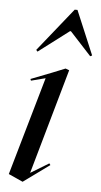

<svg xmlns="http://www.w3.org/2000/svg" viewBox="-54 -776 435 827"><g transform="rotate(5 163.5 -363.0)"><path d="M76 16 189 -66 184 -73 105 -25 234 -480 218 -486 161 -463 71 -428 74 -421 136 -437 14 -12ZM91 -548 223 -648H227L319 -548L327 -552L247 -742H235L85 -555Z"/></g></svg>

Font: Mazius Display Extra italic
Style: Regular
Weight: 400
Italic angle: -17°
Designer: Alberto Casagrande & Collletttivo
Foundry: Collletttivo
Version: Version 2.000;Glyphs 3.2 (3217)